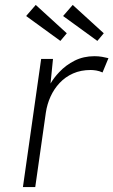

<svg xmlns="http://www.w3.org/2000/svg" viewBox="-20 -759 460 779"><path d="M73 0 147 -520H195L185 -420Q199 -444 220 -466Q247 -495 283 -513Q319 -531 363 -531Q380 -531 394 -528.5Q408 -526 420 -523L396 -465Q383 -471 370.5 -473Q358 -475 348 -475Q308 -475 276.5 -461Q245 -447 222 -422.5Q199 -398 185 -367Q171 -336 166 -302L123 0ZM375 -593 236 -694 275 -739 401 -624ZM225 -593 86 -694 125 -739 251 -624Z"/></svg>

Font: Lexend ExtLt
Style: Italic
Weight: 250
Italic angle: -8.13011°
Designer: Bonnie Shaver-Troup, Thomas Jockin
Foundry: Lexend
Version: Version 1.007